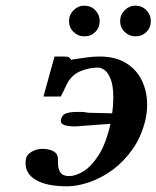

<svg xmlns="http://www.w3.org/2000/svg" viewBox="-20 -644 551 676"><path d="M223 -570Q223 -592 239 -608Q255 -624 277 -624Q300 -624 315.5 -608Q331 -592 331 -570Q331 -547 315.5 -531.5Q300 -516 277 -516Q255 -516 239 -531.5Q223 -547 223 -570ZM403 -570Q403 -592 419 -608Q435 -624 457 -624Q480 -624 495.5 -608Q511 -592 511 -570Q511 -547 495.5 -531.5Q480 -516 457 -516Q435 -516 419 -531.5Q403 -547 403 -570ZM369 -208 286 -202Q286 -202 280 -201.5Q274 -201 270 -201Q264 -200 257 -199.5Q250 -199 242 -199Q223 -199 208.5 -203Q194 -207 194 -219Q194 -222 195 -224Q199 -241 214.5 -245.5Q230 -250 252 -250Q259 -250 266 -250Q273 -250 279 -249Q282 -248 287.5 -247.5Q293 -247 293 -247L375 -245Q377 -260 378 -273.5Q379 -287 379 -299Q379 -341 370 -364.5Q361 -388 348.5 -397Q336 -406 326 -406Q294 -406 263.5 -393.5Q233 -381 216 -349Q215 -348 209 -334.5Q203 -321 194 -304H133L172 -445H203Q219 -445 222.5 -442.5Q226 -440 228 -437Q231 -434 230 -433Q232 -433 238 -435Q255 -437 280 -441Q305 -445 330 -445Q387 -445 424.5 -421.5Q462 -398 480 -359.5Q498 -321 498 -276Q498 -249 492 -222Q478 -163 447 -119Q416 -75 376.5 -46Q337 -17 294.5 -2.5Q252 12 216 12Q146 12 108 -9.5Q70 -31 70 -69Q70 -74 70.5 -78.5Q71 -83 72 -87Q74 -99 91 -109.5Q108 -120 131 -120Q139 -120 151.5 -117.5Q164 -115 174 -107.5Q184 -100 184 -83V-70Q184 -50 192.5 -37Q201 -24 224 -24Q245 -24 272.5 -40Q300 -56 326.5 -96.5Q353 -137 369 -208Z"/></svg>

Font: Libertinus Serif Semibold Italic
Style: Regular
Weight: 600
Italic angle: -11.5°
Designer: Philipp H. Poll, Khaled Hosny
Foundry: Caleb Maclennan
Version: Version 7.051;RELEASE